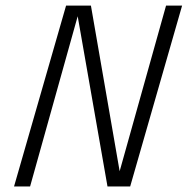

<svg xmlns="http://www.w3.org/2000/svg" viewBox="-20 -675 679 695"><path d="M88.9 0H30.8L219.2 -654.8H309.1L413.1 -55.2L581.1 -654.8H639.2L451.2 0H369.1L261.2 -616.2Z"/></svg>

Font: IntelOne Mono Light
Style: Italic
Weight: 300
Italic angle: -16°
Designer: Fred Shallcrass
Foundry: Frere-Jones Type LLC
Version: Version 1.200;hotconv 1.1.0;makeotfexe 2.6.0;FJTRelease1.2